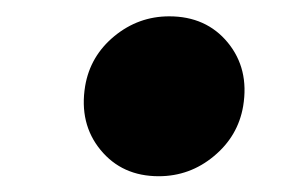

<svg xmlns="http://www.w3.org/2000/svg" viewBox="-20 -561 353 241"><path d="M179.2 -339.8Q133.3 -339.8 106.2 -372.8Q79.1 -405.8 86.9 -453.1Q93.3 -490.7 123.5 -515.6Q153.8 -540.5 192.4 -540.5Q238.8 -540.5 265.9 -507.6Q293 -474.6 285.2 -427.7Q278.8 -390.1 248.5 -365Q218.3 -339.8 179.2 -339.8Z"/></svg>

Font: Inter 24pt Black
Style: Italic
Weight: 900
Italic angle: -9.3988°
Designer: Rasmus Andersson
Foundry: rsms
Version: Version 4.001;git-66647c0bb